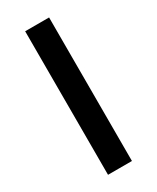

<svg xmlns="http://www.w3.org/2000/svg" viewBox="-177 -729 640 782"><g transform="rotate(-30 143.0 -337.5)"><path d="M86.7 0V-675H199.2V0Z"/></g></svg>

Font: Funnel Sans Medium
Style: Regular
Weight: 500
Version: Version 1.000; Beta; Release 5; Build 24; ttfautohint (v1.8.